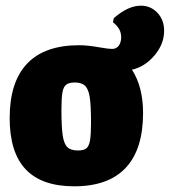

<svg xmlns="http://www.w3.org/2000/svg" viewBox="-20 -643 597 675"><path d="M444 -398Q483 -337 483 -246Q483 -118 422 -53Q361 12 241 12Q127 12 70.5 -47.5Q14 -107 14 -228Q14 -355 75.5 -419.5Q137 -484 258 -484Q289 -484 333 -476Q361 -471 374 -471Q389 -471 397.5 -482.5Q406 -494 406 -512Q406 -527 399.5 -539.5Q393 -552 377 -565L380 -579Q430 -623 475 -623Q510 -623 533.5 -598Q557 -573 557 -535Q557 -488 523 -448Q489 -408 444 -398ZM300 -211Q300 -272 295.5 -301Q291 -330 279 -341.5Q267 -353 243 -353Q223 -353 213 -345.5Q203 -338 199.5 -318Q196 -298 196 -257Q196 -196 200.5 -166.5Q205 -137 217 -125.5Q229 -114 254 -114Q274 -114 283.5 -121.5Q293 -129 296.5 -149.5Q300 -170 300 -211Z"/></svg>

Font: Luna Sans Black
Style: Regular
Weight: 900
Designer: Juan Pablo del Peral
Foundry: Huerta Tipografica
Version: Version 2.001; ttfautohint (v1.5)